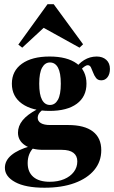

<svg xmlns="http://www.w3.org/2000/svg" viewBox="-20 -698 543 911"><path d="M191.1 192.7Q100.8 192.7 52 166.1Q3.2 139.5 3.2 98.4Q3.2 63.7 34.3 37.9Q65.3 12.1 122.6 -4L139.5 3.2Q125.8 16.1 118.5 34.7Q111.3 53.2 111.3 75.8Q111.3 118.5 138.3 141.5Q165.3 164.5 216.1 164.5Q254.8 164.5 284.3 152Q313.7 139.5 330.2 117.7Q346.8 96 346.8 67.7Q346.8 41.1 328.2 27Q309.7 12.9 272.6 12.9H184.7Q129.8 12.9 97.6 -9.3Q65.3 -31.5 65.3 -68.5Q65.3 -100 87.1 -127Q108.9 -154 155.6 -179L180.6 -175.8Q168.5 -166.1 163.7 -157.3Q158.9 -148.4 158.9 -139.5Q158.9 -122.6 174.2 -113.7Q189.5 -104.8 216.9 -104.8H303.2Q380.6 -104.8 420.6 -74.2Q460.5 -43.5 460.5 14.5Q460.5 68.5 427.4 108.5Q394.4 148.4 333.9 170.6Q273.4 192.7 191.1 192.7ZM215.3 -171.8Q132.3 -171.8 84.3 -206Q36.3 -240.3 36.3 -300.8Q36.3 -361.3 83.9 -395.6Q131.5 -429.8 215.3 -429.8Q298.4 -429.8 344.4 -396.4Q390.3 -362.9 390.3 -300.8Q390.3 -239.5 344.4 -205.6Q298.4 -171.8 215.3 -171.8ZM216.9 -200Q241.1 -200 254.8 -224.6Q268.5 -249.2 268.5 -300.8Q268.5 -352.4 255.2 -377Q241.9 -401.6 216.9 -401.6Q193.5 -401.6 179.8 -377Q166.1 -352.4 166.1 -300.8Q166.1 -249.2 179.4 -224.6Q192.7 -200 216.9 -200ZM460.5 -316.9Q444.4 -316.9 435.9 -327.8Q427.4 -338.7 422.2 -352.8Q416.9 -366.9 411.7 -377.8Q406.5 -388.7 396 -388.7Q390.3 -388.7 381.9 -383.1Q373.4 -377.4 364.5 -367.7Q355.6 -358.1 348.4 -341.9L333.9 -366.9Q351.6 -396 379 -412.9Q406.5 -429.8 438.7 -429.8Q466.9 -429.8 484.3 -414.1Q501.6 -398.4 501.6 -371Q501.6 -346.8 490.3 -331.9Q479 -316.9 460.5 -316.9ZM85.5 -471.8 66.9 -486.3 205.6 -678.2H234.7L374.2 -487.9L357.3 -471.8L163.7 -579L215.3 -591.9Z"/></svg>

Font: Playfair 5pt SemiExpanded Light Black
Style: Regular
Weight: 900
Version: Version 2.203